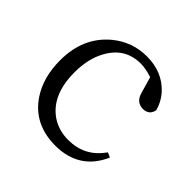

<svg xmlns="http://www.w3.org/2000/svg" viewBox="-143 -664 813 813"><g transform="rotate(45 264.0 -257.0)"><path d="M467.8 -124 489.3 -114.3Q433.6 12.7 291 13.7Q160.2 13.7 94.7 -85.9Q48.8 -156.2 48.8 -256.8Q48.8 -394.5 142.6 -472.7Q210 -528.3 297.9 -528.3Q390.6 -528.3 448.2 -465.8Q476.6 -433.6 486.3 -394.5Q479.5 -359.4 442.4 -358.4Q402.3 -359.4 390.6 -401.4L369.1 -475.6Q329.1 -488.3 300.8 -488.3Q207 -488.3 160.2 -403.3Q127.9 -345.7 127.9 -263.7Q127.9 -128.9 210.9 -71.3Q254.9 -42 311.5 -42Q408.2 -42 463.9 -119.1Q466.8 -122.1 467.8 -124Z"/></g></svg>

Font: GenYoMin JP Regular
Style: Regular
Weight: 400
Version: Version 1.001;PS 1;hotconv 16.6.51;makeotf.lib2.5.65220 DEVE